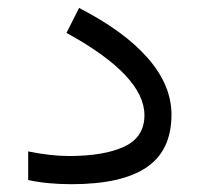

<svg xmlns="http://www.w3.org/2000/svg" viewBox="-20 -473 511 492"><path d="M155.8 -73.2Q247.1 -73.2 298.6 -97.4Q350.1 -121.6 350.1 -177.7Q350.1 -279.3 150.4 -388.7L182.6 -452.6Q297.9 -393.6 358.6 -324.2Q419.4 -254.9 419.4 -179.2Q419.4 -87.4 355.7 -44.2Q292 -1 163.1 -1Q101.1 -1 52.2 -11.7V-85Q110.8 -73.2 155.8 -73.2Z"/></svg>

Font: Vazirmatn UI FD Light
Style: Regular
Weight: 300
Designer: Saber Rastikerdar
Foundry: Saber Rastikerdar
Version: Version 33.003